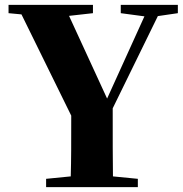

<svg xmlns="http://www.w3.org/2000/svg" viewBox="-20 -767 749 787"><path d="M475 -713 572 -700 419 -363 263 -702 361 -713V-747H15V-713L68 -708L272 -293C272 -174 272 -114 270 -44L169 -34V0H545V-34L443 -44C442 -121 442 -185 442 -323L627 -701L709 -713V-747H475Z"/></svg>

Font: Noto Serif CJK HK Black
Style: Regular
Weight: 900
Designer: Ryoko NISHIZUKA 西塚涼子 (kana & ideographs); Frank Grießhammer (Latin, Greek & Cyrillic); Wenlong ZHANG 张文龙 (bopomofo); San
Foundry: Adobe
Version: Version 2.001;hotconv 1.1.0;makeotfexe 2.6.0